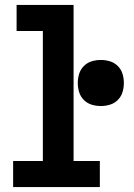

<svg xmlns="http://www.w3.org/2000/svg" viewBox="-20 -755 540 775"><path d="M33 0V-105H153V-630H47V-735H277V-105H383V0ZM387 -327Q368 -327 350 -332.5Q332 -338 318.5 -351.5Q305 -365 299.5 -383Q294 -401 294 -420Q294 -439 299.5 -457Q305 -475 318.5 -488.5Q332 -502 350 -507.5Q368 -513 387 -513Q406 -513 424 -507.5Q442 -502 455.5 -488.5Q469 -475 474.5 -457Q480 -439 480 -420Q480 -401 474.5 -383Q469 -365 455.5 -351.5Q442 -338 424 -332.5Q406 -327 387 -327Z"/></svg>

Font: Iosevka Extrabold
Style: Regular
Weight: 800
Monospace: yes
Designer: Belleve Invis
Foundry: Belleve Invis
Version: Version 32.5.0; ttfautohint (v1.8.4)